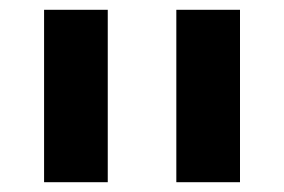

<svg xmlns="http://www.w3.org/2000/svg" viewBox="-20 -628 580 392"><path d="M340 -608H470V-256H340ZM70 -608H200V-256H70Z"/></svg>

Font: IBM Plex Sans Hebrew SmBld
Style: Regular
Weight: 600
Designer: Mike Abbink, Paul van der Laan, Pieter van Rosmalen, Yanek Iontef
Foundry: Bold Monday
Version: Version 1.3